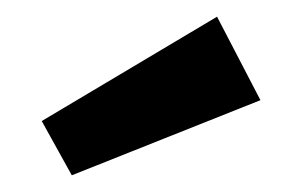

<svg xmlns="http://www.w3.org/2000/svg" viewBox="-20 -840 362 230"><path d="M292 -720 66 -630 30 -695 240 -820Z"/></svg>

Font: Fira Sans Medium
Style: Regular
Weight: 500
Designer: bBox Type GmbH & Carrois Corporate GbR & Edenspiekermann AG
Foundry: bBox Type GmbH & Carrois Corporate GbR & Edenspiekermann AG
Version: Version 4.301